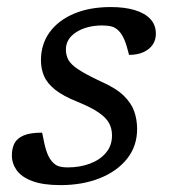

<svg xmlns="http://www.w3.org/2000/svg" viewBox="-20 -528 492 558"><path d="M102.5 -142.5Q108.5 -109.5 114.5 -90.5Q120.5 -71.5 130 -60Q139.5 -48.5 150.2 -45Q161 -41.5 177 -41.5Q211.5 -41.5 240.8 -52.2Q270 -63 287.8 -83.8Q305.5 -104.5 305.5 -134.5Q305.5 -153.5 297.5 -169.2Q289.5 -185 267.8 -200.2Q246 -215.5 204.5 -232.5Q163 -249 140 -267.5Q117 -286 108 -307Q99 -328 99 -353Q99 -399.5 124.2 -434.2Q149.5 -469 195 -488.2Q240.5 -507.5 302 -507.5Q343 -507.5 372.2 -498.5Q401.5 -489.5 417.2 -472.5Q433 -455.5 433 -429.5Q433 -412 423.8 -398.2Q414.5 -384.5 397 -376.5Q379.5 -368.5 355 -368.5Q348.5 -395.5 341.8 -411.8Q335 -428 325.5 -438Q316.5 -447.5 305 -450.8Q293.5 -454 277.5 -454Q232.5 -454 202 -434.8Q171.5 -415.5 171.5 -384Q171.5 -368 178.5 -354.5Q185.5 -341 207.2 -326.5Q229 -312 272.5 -291.5Q317 -272 339.5 -250Q362 -228 370.2 -204Q378.5 -180 378.5 -153Q378.5 -103 349 -66.2Q319.5 -29.5 269.2 -9.8Q219 10 156 10Q105 10 73.8 -1.8Q42.5 -13.5 28.5 -33.2Q14.5 -53 14.5 -76.5Q14.5 -97 22.2 -111.8Q30 -126.5 49.2 -134.5Q68.5 -142.5 102.5 -142.5Z"/></svg>

Font: Newsreader 8pt
Style: Italic
Weight: 400
Italic angle: -17°
Version: Version 1.003